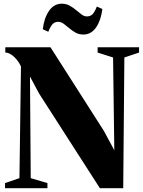

<svg xmlns="http://www.w3.org/2000/svg" viewBox="-20 -992 756 1012"><path d="M6.5 0V-27L82.5 -53L90.5 -642Q82.5 -660 69 -676.8Q55.5 -693.5 39.2 -704.2Q23 -715 8 -715V-743H246L527 -303L582.5 -200L576 -689L494.5 -715V-743H713V-715L635.5 -689L629.5 0H506.5L186 -499L138 -588.5L142 -53L230 -27V0ZM419.5 -810Q396 -810 378 -820.2Q360 -830.5 344.8 -843.5Q329.5 -856.5 315.5 -866.8Q301.5 -877 287 -877Q269 -877 257.8 -865.5Q246.5 -854 234.5 -824.5L205.5 -838Q212.5 -897 238.5 -934.8Q264.5 -972.5 305.5 -972.5Q329 -972.5 347.2 -962.2Q365.5 -952 380.8 -939Q396 -926 409.8 -915.8Q423.5 -905.5 438 -905.5Q456.5 -905.5 467.8 -917Q479 -928.5 490.5 -957.5L519.5 -944.5Q512.5 -886 486.8 -848Q461 -810 419.5 -810Z"/></svg>

Font: Merriweather 120pt Black
Style: Regular
Weight: 900
Designer: Eben Sorkin
Foundry: Eben Sorkin
Version: Version 2.100